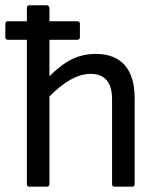

<svg xmlns="http://www.w3.org/2000/svg" viewBox="-26 -703 602 723"><path d="M85 0Q75.2 0 75.2 -9.8V-553.2H3.9Q-5.9 -553.2 -5.9 -563V-612.8Q-5.9 -623 3.9 -623H75.2V-672.9Q75.2 -683.1 85 -683.1H149.9Q154.3 -683.1 157.2 -680.2Q160.2 -677.2 160.2 -672.9V-623H265.1Q274.9 -623 274.9 -612.8V-563Q274.9 -553.2 265.1 -553.2H160.2V-416Q204.6 -460.4 245.6 -480.2Q286.6 -500 334 -500Q406.2 -500 443.6 -457.8Q481 -415.5 481 -333V-9.8Q481 0 471.2 0H405.8Q396 0 396 -9.8V-329.1Q396 -424.8 314.9 -424.8Q243.7 -424.8 160.2 -339.8V-9.8Q160.2 0 149.9 0Z"/></svg>

Font: Sofia Sans
Style: Regular
Weight: 400
Designer: Botio Nikoltchev, Ani Petrova
Foundry: lettersoup
Version: Version 4.100